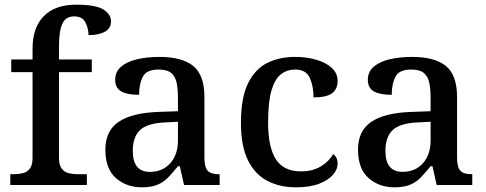

<svg xmlns="http://www.w3.org/2000/svg" viewBox="-20 -790 2076 820"><path d="M24 0V-46H40Q60 -46 78 -50.5Q96 -55 107.5 -70Q119 -85 119 -115V-482H28V-536H119V-582Q119 -672 167 -721Q215 -770 305 -770Q389 -770 421.5 -749.5Q454 -729 454 -699Q454 -669 428 -654.5Q402 -640 358 -640Q358 -668 345 -694Q332 -720 297 -720Q261 -720 246.5 -689Q232 -658 232 -594V-536H372V-482H232V-115Q232 -85 243.5 -70Q255 -55 273 -50.5Q291 -46 310 -46H351V0Z M586 10Q520 10 475 -29.5Q430 -69 430 -151Q430 -231 486.5 -269.5Q543 -308 657 -312L740 -315V-373Q740 -409 734.5 -436Q729 -463 711.5 -478Q694 -493 657 -493Q606 -493 590 -462.5Q574 -432 574 -385Q524 -385 498 -399.5Q472 -414 472 -449Q472 -484 497.5 -505.5Q523 -527 566 -537Q609 -547 661 -547Q757 -547 805 -508.5Q853 -470 853 -375V-117Q853 -76 867 -61Q881 -46 914 -46H918V0H766L748 -80H740Q718 -53 698.5 -32.5Q679 -12 652.5 -1Q626 10 586 10ZM620 -56Q674 -56 707 -92.5Q740 -129 740 -191V-270L682 -267Q606 -263 576.5 -233Q547 -203 547 -146Q547 -56 620 -56Z M1244 10Q1175 10 1122 -17.5Q1069 -45 1039 -105.5Q1009 -166 1009 -265Q1009 -373 1039.5 -434.5Q1070 -496 1122 -521.5Q1174 -547 1240 -547Q1289 -547 1330.5 -535Q1372 -523 1397 -500Q1422 -477 1422 -444Q1422 -410 1398.5 -392Q1375 -374 1319 -374Q1319 -422 1303 -457.5Q1287 -493 1241 -493Q1206 -493 1180 -473Q1154 -453 1139.5 -404Q1125 -355 1125 -266Q1125 -162 1158 -110Q1191 -58 1266 -58Q1314 -58 1349.5 -79Q1385 -100 1403 -132Q1422 -118 1422 -91Q1422 -67 1402.5 -44Q1383 -21 1343.5 -5.5Q1304 10 1244 10Z M1665 10Q1599 10 1554 -29.5Q1509 -69 1509 -151Q1509 -231 1565.5 -269.5Q1622 -308 1736 -312L1819 -315V-373Q1819 -409 1813.5 -436Q1808 -463 1790.5 -478Q1773 -493 1736 -493Q1685 -493 1669 -462.5Q1653 -432 1653 -385Q1603 -385 1577 -399.5Q1551 -414 1551 -449Q1551 -484 1576.5 -505.5Q1602 -527 1645 -537Q1688 -547 1740 -547Q1836 -547 1884 -508.5Q1932 -470 1932 -375V-117Q1932 -76 1946 -61Q1960 -46 1993 -46H1997V0H1845L1827 -80H1819Q1797 -53 1777.5 -32.5Q1758 -12 1731.5 -1Q1705 10 1665 10ZM1699 -56Q1753 -56 1786 -92.5Q1819 -129 1819 -191V-270L1761 -267Q1685 -263 1655.5 -233Q1626 -203 1626 -146Q1626 -56 1699 -56Z"/></svg>

Font: Noto Serif Tibetan Medium
Style: Regular
Weight: 500
Designer: Monotype Design Team
Foundry: Monotype Imaging Inc.
Version: Version 2.103; ttfautohint (v1.8.4.7-5d5b)